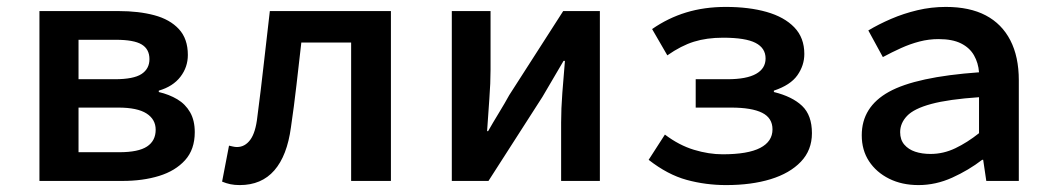

<svg xmlns="http://www.w3.org/2000/svg" viewBox="-20 -523 3040 555"><path d="M94 0V-491H323Q381 -491 426 -479Q471 -467 497 -439Q523 -411 523 -364Q523 -329 501.5 -301Q480 -273 439 -261V-257Q469 -250 492.5 -236Q516 -222 529.5 -198.5Q543 -175 543 -141Q543 -91 515 -60Q487 -29 440 -14.5Q393 0 334 0ZM207 -294H312Q366 -294 389 -309Q412 -324 412 -352Q412 -381 389.5 -394.5Q367 -408 315 -408H207ZM207 -83H325Q380 -83 405 -99.5Q430 -116 430 -148Q430 -178 403.5 -195Q377 -212 322 -212H207Z M673 12Q658 12 646 9.5Q634 7 622 2L642 -102Q647 -101 653 -99.5Q659 -98 665 -98Q688 -98 703.5 -119Q719 -140 724 -186Q734 -262 742.5 -338.5Q751 -415 760 -491H1110V0H995V-400H851Q844 -339 837 -277.5Q830 -216 821 -155Q810 -73 773 -30.5Q736 12 673 12Z M1286 0V-491H1398V-322Q1398 -283 1394.5 -237Q1391 -191 1388 -144H1391Q1404 -167 1422 -196.5Q1440 -226 1452 -248L1608 -491H1714V0H1602V-169Q1602 -208 1605.5 -254.5Q1609 -301 1613 -347H1609Q1596 -325 1578.5 -295Q1561 -265 1548 -243L1392 0Z M2079 12Q2020 12 1965 -3Q1910 -18 1855 -61L1902 -134Q1943 -103 1986 -90Q2029 -77 2069 -77Q2142 -77 2177.5 -95.5Q2213 -114 2213 -149Q2213 -182 2183 -197Q2153 -212 2093 -212H1991V-294H2083Q2138 -294 2165.5 -309.5Q2193 -325 2193 -354Q2193 -384 2164 -399Q2135 -414 2070 -414Q2023 -414 1986 -402.5Q1949 -391 1909 -363L1865 -439Q1911 -471 1963.5 -487Q2016 -503 2078 -503Q2145 -503 2196 -488.5Q2247 -474 2276 -444Q2305 -414 2305 -367Q2305 -334 2285 -305.5Q2265 -277 2217 -261V-257Q2270 -244 2298.5 -217Q2327 -190 2327 -138Q2327 -89 2295 -55.5Q2263 -22 2207.5 -5Q2152 12 2079 12Z M2635 12Q2587 12 2550 -6.5Q2513 -25 2492 -57Q2471 -89 2471 -132Q2471 -214 2549.5 -257.5Q2628 -301 2810 -314Q2808 -341 2795.5 -363Q2783 -385 2758 -397.5Q2733 -410 2693 -410Q2665 -410 2638 -403Q2611 -396 2584.5 -384Q2558 -372 2532 -358L2490 -435Q2520 -453 2556 -468.5Q2592 -484 2632 -493.5Q2672 -503 2714 -503Q2783 -503 2829.5 -478.5Q2876 -454 2900.5 -406.5Q2925 -359 2925 -291V0H2831L2822 -61H2819Q2780 -31 2732.5 -9.5Q2685 12 2635 12ZM2670 -78Q2707 -78 2741.5 -94.5Q2776 -111 2810 -138V-242Q2722 -236 2672 -222.5Q2622 -209 2602 -188Q2582 -167 2582 -141Q2582 -119 2594 -105Q2606 -91 2625.5 -84.5Q2645 -78 2670 -78Z"/></svg>

Font: Source Code Pro SemiBold
Style: Regular
Weight: 600
Monospace: yes
Designer: Paul D. Hunt, Teo Tuominen
Foundry: Adobe Systems Incorporated
Version: Version 1.018;hotconv 1.0.116;makeotfexe 2.5.65601